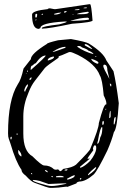

<svg xmlns="http://www.w3.org/2000/svg" viewBox="-20 -866 600 921"><path d="M258.8 -672.9 320.3 -678.7Q390.6 -666 406.2 -657.2Q476.6 -613.3 490.2 -576.2L524.4 -524.4Q537.1 -469.7 549.8 -371.1Q542 -248 526.4 -232.4Q515.6 -191.4 495.1 -144.5Q448.2 -47.9 429.7 -29.3Q390.6 4.9 360.4 4.9Q346.7 7.8 346.7 13.7L303.7 30.3L297.9 29.3Q255.9 35.2 232.4 35.2H219.7Q210 35.2 145.5 10.7Q128.9 4.9 103.5 -23.4Q83 -38.1 83 -51.8Q55.7 -89.8 30.3 -176.8Q19.5 -206.1 19.5 -210.9L18.6 -226.6Q18.6 -386.7 65.4 -461.9Q81.1 -483.4 92.8 -537.1L127.9 -582Q127.9 -607.4 205.1 -655.3Q205.1 -660.2 258.8 -672.9ZM390.6 -654.3H386.7V-648.4Q416 -630.9 421.9 -630.9V-632.8Q400.4 -654.3 390.6 -654.3ZM353.5 -645.5 350.6 -642.6V-641.6Q383.8 -618.2 427.7 -606.4V-608.4Q420.9 -617.2 402.3 -624Q402.3 -628.9 373 -638.7Q367.2 -645.5 357.4 -645.5ZM233.4 -618.2V-616.2Q237.3 -616.2 282.2 -632.8L293.9 -636.7V-641.6Q269.5 -641.6 233.4 -618.2ZM91.8 -307.6V-225.6Q91.8 -140.6 135.7 -116.2Q179.7 -72.3 191.4 -72.3Q220.7 -72.3 239.3 -53.7L248 -51.8L258.8 -53.7L267.6 -44.9H268.6Q274.4 -44.9 283.2 -55.7Q328.1 -62.5 344.7 -76.2Q413.1 -144.5 413.1 -152.3Q454.1 -250 454.1 -275.4Q477.5 -365.2 488.3 -365.2H490.2V-371.1Q490.2 -382.8 477.5 -408.2Q470.7 -486.3 459 -503.9Q438.5 -559.6 353.5 -602.5Q324.2 -616.2 318.4 -616.2H311.5Q267.6 -596.7 263.7 -596.7Q260.7 -596.7 260.7 -588.9Q206.1 -551.8 195.3 -540L147.5 -478.5Q129.9 -456.1 117.2 -422.9Q91.8 -364.3 91.8 -307.6ZM127 -532.2V-531.2H128.9Q199.2 -592.8 199.2 -599.6H198.2Q176.8 -599.6 151.4 -562.5Q146.5 -562.5 135.7 -551.8Q127 -551.8 127 -532.2ZM439.5 -596.7 435.5 -592.8H443.4ZM209 -577.1V-576.2H211.9Q239.3 -583 239.3 -592.8L237.3 -594.7H234.4Q209 -588.9 209 -577.1ZM418 -584Q418 -572.3 445.3 -560.5H449.2Q452.1 -560.5 452.1 -565.4Q452.1 -573.2 418 -584ZM478.5 -555.7 475.6 -551.8V-547.9Q475.6 -540 504.9 -487.3L495.1 -528.3Q495.1 -555.7 480.5 -555.7ZM111.3 -527.3 109.4 -524.4V-522.5H114.3V-527.3ZM107.4 -515.6H104.5V-512.7L107.4 -514.6ZM128.9 -495.1 121.1 -487.3V-483.4H125Q130.9 -483.4 130.9 -494.1V-495.1ZM513.7 -460.9 507.8 -465.8 506.8 -463.9V-462.9L509.8 -452.1H513.7ZM96.7 -434.6V-428.7L100.6 -425.8Q100.6 -430.7 113.3 -453.1L114.3 -460.9H111.3Q101.6 -452.1 96.7 -434.6ZM490.2 -343.8H485.4V-339.8H487.3L490.2 -342.8ZM509.8 -334H507.8Q503.9 -319.3 503.9 -300.8V-299.8H504.9Q510.7 -300.8 510.7 -309.6V-328.1ZM525.4 -273.4V-269.5H529.3Q535.2 -290 535.2 -300.8V-303.7H532.2Q526.4 -303.7 525.4 -273.4ZM470.7 -273.4V-267.6H475.6L478.5 -276.4L476.6 -286.1H475.6Q470.7 -286.1 470.7 -273.4ZM446.3 -176.8H448.2Q455.1 -176.8 460.9 -207Q470.7 -223.6 470.7 -251V-253.9L469.7 -256.8Q460.9 -256.8 449.2 -188.5L448.2 -186.5ZM61.5 -225.6 58.6 -223.6V-222.7L61.5 -219.7H62.5L65.4 -222.7V-223.6L62.5 -225.6ZM33.2 -210.9 30.3 -207V-199.2L32.2 -197.3H34.2L36.1 -203.1V-208ZM425.8 -153.3 427.7 -145.5Q399.4 -108.4 399.4 -104.5H406.2L407.2 -106.4H408.2L409.2 -104.5V-103.5L364.3 -66.4L363.3 -63.5H364.3L365.2 -61.5H367.2Q386.7 -68.4 413.1 -94.7Q437.5 -126 441.4 -150.4V-153.3V-160.2Q441.4 -167 436.5 -168.9H434.6Q429.7 -168.9 425.8 -153.3ZM68.4 -146.5H67.4V-136.7Q67.4 -125 80.1 -116.2H83V-118.2Q83 -131.8 68.4 -146.5ZM402.3 -29.3V-25.4H403.3Q441.4 -50.8 441.4 -63.5H437.5Q415 -45.9 402.3 -29.3ZM290 -49.8V-47.9H300.8L303.7 -51.8V-53.7H300.8Q291 -53.7 290 -49.8ZM195.3 -50.8Q195.3 -43.9 209 -39.1V-40Q209 -47.9 195.3 -50.8ZM130.9 -36.1H128.9V-32.2L131.8 -30.3H134.8V-32.2ZM301.8 -8.8V-4.9H307.6Q338.9 -12.7 338.9 -25.4H337.9Q330.1 -25.4 301.8 -8.8ZM263.7 -22.5 249 -20.5V-15.6H263.7H285.2V-17.6Q285.2 -21.5 272.5 -22.5ZM227.5 -21.5 224.6 -19.5 234.4 -15.6V-17.6Q233.4 -21.5 227.5 -21.5ZM365.2 -11.7 363.3 -8.8V-4.9H367.2L371.1 -8.8L367.2 -11.7ZM137.7 -2.9V-1Q137.7 3.9 170.9 13.7Q211.9 26.4 226.6 26.4Q250 26.4 297.9 15.6V13.7H279.3L212.9 16.6L170.9 2Q151.4 -2.9 137.7 -2.9ZM407.2 -845.7H412.1Q418 -845.7 423.8 -768.6H424.8Q424.8 -758.8 325.2 -752Q213.9 -728.5 180.7 -728.5V-731.4Q180.7 -739.3 263.7 -749Q299.8 -757.8 299.8 -761.7V-762.7H289.1Q173.8 -755.9 173.8 -731.4L166 -727.5Q133.8 -727.5 133.8 -795.9Q133.8 -814.5 209 -822.3Q209 -825.2 218.8 -826.2L239.3 -822.3H248ZM387.7 -830.1 380.9 -828.1V-826.2H390.6L396.5 -827.1V-830.1ZM337.9 -817.4H351.6Q360.4 -817.4 362.3 -822.3H359.4Q337.9 -821.3 337.9 -817.4ZM287.1 -808.6V-805.7H288.1Q297.9 -805.7 299.8 -811.5V-812.5H293.9Q287.1 -811.5 287.1 -808.6ZM349.6 -797.9H371.1Q402.3 -797.9 405.3 -805.7V-808.6L400.4 -809.6Q349.6 -802.7 349.6 -797.9ZM240.2 -799.8V-795.9H241.2Q261.7 -795.9 273.4 -804.7V-805.7H271.5Q258.8 -805.7 240.2 -799.8ZM152.3 -799.8 149.4 -795.9V-784.2L152.3 -781.2Q157.2 -781.2 158.2 -793.9V-797.9L155.3 -799.8ZM182.6 -799.8 178.7 -795.9V-794.9H183.6L186.5 -797.9V-799.8ZM331.1 -795.9H328.1V-793.9H334ZM319.3 -766.6V-765.6H320.3Q407.2 -768.6 407.2 -773.4V-775.4Q407.2 -778.3 401.4 -781.2H400.4Q368.2 -781.2 319.3 -766.6ZM152.3 -773.4 149.4 -769.5V-768.6H152.3L154.3 -769.5V-773.4Z"/></svg>

Font: Love Ya Like A Sister
Style: Regular
Weight: 400
Designer: Kimberly Geswein
Foundry: Kimberly Geswein
Version: Version 1.002 2007